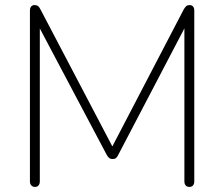

<svg xmlns="http://www.w3.org/2000/svg" viewBox="-20 -731 884 757"><path d="M118 6Q109 6 103.5 0Q98 -6 98 -16V-689Q98 -700 103 -705.5Q108 -711 116 -711Q125 -711 130 -707Q135 -703 139 -695L437 -127H409L705 -695Q710 -703 714.5 -707Q719 -711 728 -711Q736 -711 741 -705.5Q746 -700 746 -689V-16Q746 -6 741 0Q736 6 727 6Q717 6 712 0Q707 -6 707 -16V-665H731L446 -120Q442 -112 437.5 -108Q433 -104 424 -104Q415 -104 410 -108.5Q405 -113 401 -120L112 -666H137V-16Q137 -6 132 0Q127 6 118 6Z"/></svg>

Font: Nunito ExtraLight ExtraLight
Style: Regular
Weight: 250
Version: Version 3.602